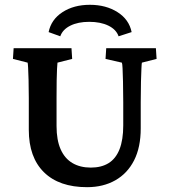

<svg xmlns="http://www.w3.org/2000/svg" viewBox="-20 -775 709 804"><path d="M37.1 -573.2H279.3L282.2 -528.3L220.7 -512.7Q219.7 -504.9 218.8 -486.3Q217.8 -467.8 217.3 -438Q216.8 -408.2 216.8 -364.3V-247.1Q216.8 -188.5 233.9 -149.9Q251 -111.3 283.2 -92.3Q315.4 -73.2 360.4 -73.2Q404.3 -73.2 434.6 -91.8Q464.8 -110.4 480.5 -149.9Q496.1 -189.5 496.1 -250V-346.7Q496.1 -396.5 495.1 -432.6Q494.1 -468.8 493.2 -489.3Q492.2 -509.8 490.2 -512.7L421.9 -528.3L424.8 -573.2H632.8L635.7 -528.3L574.2 -512.7Q573.2 -509.8 572.3 -489.3Q571.3 -468.8 570.3 -432.6Q569.3 -396.5 569.3 -346.7V-237.3Q569.3 -158.2 541.5 -103.5Q513.7 -48.8 462.9 -20Q412.1 8.8 344.7 8.8Q227.5 8.8 164.1 -53.7Q100.6 -116.2 100.6 -231.4V-364.3Q100.6 -409.2 99.6 -441.4Q98.6 -473.6 97.7 -491.7Q96.7 -509.8 95.7 -512.7L34.2 -528.3ZM232.4 -623 183.6 -640.6Q194.3 -693.4 241.7 -724.1Q289.1 -754.9 356.4 -754.9Q423.8 -754.9 472.2 -724.1Q520.5 -693.4 531.2 -640.6L476.6 -623Q466.8 -651.4 434.1 -667.5Q401.4 -683.6 353.5 -683.6Q306.6 -683.6 274.4 -667.5Q242.2 -651.4 232.4 -623Z"/></svg>

Font: Crimson Pro SemiBold
Style: Regular
Weight: 600
Designer: Jacques Le Bailly
Foundry: Baron von Fonthausen
Version: Version 1.003